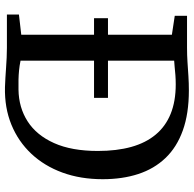

<svg xmlns="http://www.w3.org/2000/svg" viewBox="-24 -768 799 792"><g transform="rotate(90 376.0 -371.5)"><path d="M338.9 8Q320.4 7.5 300.3 6.2Q280.1 5 259.2 3.5Q238.2 2 217.5 1Q196.8 0 177 0H39.5V-49.6L122.8 -59.2V-680.5L44.6 -692.4V-743H175.9Q206.9 -743 235.8 -744.9Q264.7 -746.9 293.4 -748.7Q322 -750.6 352.4 -750.6Q448.3 -750.6 517.6 -725.6Q587 -700.7 631.4 -654Q675.9 -607.4 697.3 -541.9Q718.7 -476.4 718.7 -395Q718.7 -304 691.5 -229.3Q664.2 -154.5 613.8 -100.8Q563.3 -47 493.7 -18.5Q424.1 10 338.9 8ZM349.1 -47.8Q423 -48.8 480.1 -85.4Q537.2 -122 569.7 -194.5Q602.2 -266.9 602.2 -375.1Q602.2 -453.2 585.5 -513.1Q568.8 -572.9 534.8 -613.6Q500.9 -654.4 449.2 -675.4Q397.5 -696.4 327.7 -696.4Q306.8 -696.4 289 -695Q271.2 -693.6 256.4 -692Q241.5 -690.4 229.8 -689.9V-56.2Q250.2 -52 269.8 -50.1Q289.4 -48.2 308.9 -47.8Q328.4 -47.4 349.1 -47.8ZM54.6 -359.4V-416.9H383.1V-359.4Z"/></g></svg>

Font: Merriweather Light
Style: Regular
Weight: 300
Designer: Eben Sorkin
Foundry: Eben Sorkin
Version: Version 2.100